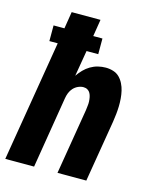

<svg xmlns="http://www.w3.org/2000/svg" viewBox="-111 -812 722 888"><g transform="rotate(15 250.0 -367.5)"><path d="M0 0 96 -579H56V-654H108L121 -735H259L246 -654H290V-579H234L213 -455Q224 -471 237.5 -485Q251 -499 268 -509Q285 -519 303.5 -523.5Q322 -528 340 -528Q359 -528 376.5 -522.5Q394 -517 406 -505Q418 -493 426 -477Q434 -461 438 -443.5Q442 -426 443.5 -407.5Q445 -389 444.5 -370.5Q444 -352 442 -333Q440 -314 437 -295L388 0H250L302 -314Q303 -325 304.5 -335.5Q306 -346 305.5 -356.5Q305 -367 303 -377Q301 -387 296.5 -395.5Q292 -404 283.5 -409Q275 -414 264 -414Q251 -414 238 -408Q225 -402 215.5 -391.5Q206 -381 201 -368Q196 -355 194 -342L138 0Z"/></g></svg>

Font: Iosevka SS04 Heavy Oblique
Style: Regular
Weight: 900
Italic angle: -9°
Monospace: yes
Designer: Belleve Invis
Foundry: Belleve Invis
Version: Version 19.0.0; ttfautohint (v1.8.4)